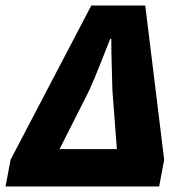

<svg xmlns="http://www.w3.org/2000/svg" viewBox="-42 -670 658 690"><path d="M-22 0 -4 -96 286 -650H480L548 -96L530 0ZM172 -134H378L362 -344Q361 -391 359.5 -436Q358 -481 358 -530H354Q335 -482 317 -436.5Q299 -391 278 -344Z"/></svg>

Font: Source Sans 3 Black
Style: Italic
Weight: 900
Italic angle: -11°
Designer: Paul D. Hunt
Foundry: Adobe
Version: Version 3.052;hotconv 1.1.0;makeotfexe 2.6.0